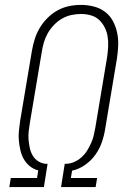

<svg xmlns="http://www.w3.org/2000/svg" viewBox="-20 -763 540 783"><path d="M18 0 24 -37H131L136 -68Q117 -73 102 -85Q87 -97 77.5 -113.5Q68 -130 63.5 -149Q59 -168 57 -188Q55 -208 57 -228.5Q59 -249 62 -269L110 -555Q114 -579 121.5 -603Q129 -627 142 -649Q155 -671 173.5 -689.5Q192 -708 214.5 -720.5Q237 -733 261.5 -738Q286 -743 310 -743Q337 -743 362.5 -736.5Q388 -730 408 -715Q428 -700 440 -678Q452 -656 457.5 -630.5Q463 -605 462 -578.5Q461 -552 457 -525L409 -238Q405 -211 395.5 -183.5Q386 -156 369 -132Q352 -108 327 -90.5Q302 -73 274 -67L269 -37H376L370 0H229L244 -95H252Q269 -96 285 -103.5Q301 -111 314 -123Q327 -135 336 -150Q345 -165 352 -180.5Q359 -196 362.5 -212Q366 -228 369 -244L417 -531Q420 -552 421 -573Q422 -594 419 -613.5Q416 -633 407 -651Q398 -669 384 -682Q370 -695 350.5 -700.5Q331 -706 310 -706Q290 -706 270 -701.5Q250 -697 232 -686.5Q214 -676 199 -660Q184 -644 174 -626Q164 -608 158.5 -588.5Q153 -569 150 -549L102 -263Q99 -246 97 -228Q95 -210 96.5 -193Q98 -176 101.5 -159.5Q105 -143 113.5 -128.5Q122 -114 136.5 -105Q151 -96 167 -95H174L159 0Z"/></svg>

Font: Iosevka Curly Slab Extralight
Style: Italic
Weight: 200
Italic angle: -9°
Monospace: yes
Designer: Belleve Invis
Foundry: Belleve Invis
Version: Version 22.1.2; ttfautohint (v1.8.4)